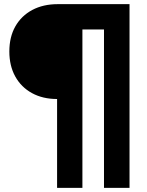

<svg xmlns="http://www.w3.org/2000/svg" viewBox="-20 -725 708 925"><path d="M255 180V-248Q186 -248 134 -276.5Q82 -305 53.5 -356.5Q25 -408 25 -477Q25 -547 54 -598Q83 -649 135.5 -677Q188 -705 258 -705H604V180H481V-583H377V180Z"/></svg>

Font: Nunito Sans 12pt Black
Style: Regular
Weight: 900
Designer: Vernon Adams
Foundry: Vernon Adams
Version: Version 3.101;gftools[0.9.27]